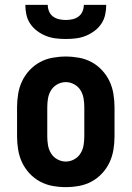

<svg xmlns="http://www.w3.org/2000/svg" viewBox="-20 -760 540 788"><path d="M250 8Q223 8 195.5 3Q168 -2 144 -15Q120 -28 101 -48.5Q82 -69 70.5 -93.5Q59 -118 54.5 -145.5Q50 -173 50 -200V-320Q50 -347 54.5 -374.5Q59 -402 70.5 -426.5Q82 -451 101 -471.5Q120 -492 144 -505Q168 -518 195.5 -523Q223 -528 250 -528Q277 -528 304.5 -523Q332 -518 356 -505Q380 -492 399 -471.5Q418 -451 429.5 -426.5Q441 -402 445.5 -374.5Q450 -347 450 -320V-200Q450 -173 445.5 -145.5Q441 -118 429.5 -93.5Q418 -69 399 -48.5Q380 -28 356 -15Q332 -2 304.5 3Q277 8 250 8ZM250 -97Q268 -97 284.5 -106Q301 -115 310.5 -130.5Q320 -146 323 -164Q326 -182 326 -200V-320Q326 -338 323 -356Q320 -374 310.5 -389.5Q301 -405 284.5 -414Q268 -423 250 -423Q232 -423 215.5 -414Q199 -405 189.5 -389.5Q180 -374 177 -356Q174 -338 174 -320V-200Q174 -182 177 -164Q180 -146 189.5 -130.5Q199 -115 215.5 -106Q232 -97 250 -97ZM250 -600Q229 -600 208.5 -602.5Q188 -605 169 -612.5Q150 -620 133 -632.5Q116 -645 104.5 -662Q93 -679 88.5 -699Q84 -719 84 -740H176Q176 -726 181.5 -713Q187 -700 198 -692Q209 -684 222.5 -681Q236 -678 250 -678Q264 -678 277.5 -681Q291 -684 302 -692Q313 -700 318.5 -713Q324 -726 324 -740H416Q416 -719 411.5 -699Q407 -679 395.5 -662Q384 -645 367 -632.5Q350 -620 331 -612.5Q312 -605 291.5 -602.5Q271 -600 250 -600Z"/></svg>

Font: Iosevka SS04 Extrabold
Style: Regular
Weight: 800
Monospace: yes
Designer: Belleve Invis
Foundry: Belleve Invis
Version: Version 19.0.0; ttfautohint (v1.8.4)